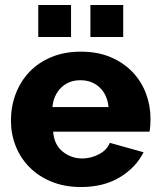

<svg xmlns="http://www.w3.org/2000/svg" viewBox="-20 -743 644 773"><path d="M134 -594V-723H266V-594ZM344 -594V-723H476V-594ZM306 10Q240 10 187.5 -11.5Q135 -33 98.5 -70Q62 -107 43 -155.5Q24 -204 24 -257Q24 -314 43 -364.5Q62 -415 98 -453Q134 -491 186.5 -513Q239 -535 306 -535Q373 -535 425 -513Q477 -491 513 -453.5Q549 -416 567.5 -367Q586 -318 586 -264Q586 -250 585 -236.5Q584 -223 582 -213H194Q198 -160 232.5 -132.5Q267 -105 311 -105Q346 -105 378.5 -122Q411 -139 422 -168L558 -130Q527 -68 462 -29Q397 10 306 10ZM417 -312Q412 -362 381 -391Q350 -420 304 -420Q257 -420 226.5 -390.5Q196 -361 191 -312Z"/></svg>

Font: Oxford Sans
Style: Regular
Weight: 800
Designer: Matt McInerney, Pablo Impallari, Rodrigo Fuenzalida
Foundry: Matt McInerney, Pablo Impallari, Rodrigo Fuenzalida
Version: Version 3.000g; ttfautohint (v1.5) -l 8 -r 28 -G 28 -x 14 -D